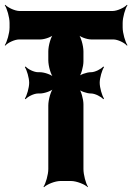

<svg xmlns="http://www.w3.org/2000/svg" viewBox="-25 -757 553 803"><path d="M392 -411C392 -431 402 -465 410 -476L407 -479C398 -468 372 -455 356 -455H355C338 -455 309 -445 300 -434L303 -431C314 -442 324 -479 324 -500V-542C324 -566 313 -606 300 -618L298 -616C307 -603 338 -592 357 -592H449C468 -592 496 -578 506 -566L508 -568C499 -581 488 -618 488 -642V-661C488 -685 499 -722 508 -735L506 -737C495 -725 465 -711 446 -711H57C38 -711 8 -725 -3 -737L-5 -735C4 -722 15 -685 15 -661V-642C15 -618 4 -581 -5 -568L-3 -566C7 -578 36 -592 55 -592H143C162 -592 194 -603 203 -616L201 -618C188 -606 177 -566 177 -542V-505C177 -481 188 -441 201 -429L203 -431C193 -444 161 -455 142 -455H134C117 -455 91 -468 82 -479L79 -476C87 -465 97 -431 97 -411C97 -390 87 -356 79 -345L82 -342C91 -353 117 -366 134 -366H142C161 -366 193 -377 203 -390L201 -392C188 -380 177 -340 177 -316V-50C177 -26 166 11 157 24L159 26C171 14 205 0 228 0H272C295 0 330 14 342 26L343 24C334 11 324 -26 324 -50V-321C324 -342 314 -379 303 -390L300 -387C309 -376 338 -366 355 -366H356C372 -366 398 -353 407 -342L410 -345C402 -356 392 -390 392 -411Z"/></svg>

Font: Asimov
Style: EdgeExtreme
Weight: 500
Designer: Google
Version: Version 2.000980: 2014